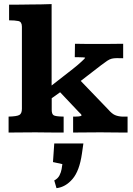

<svg xmlns="http://www.w3.org/2000/svg" viewBox="-20 -662 664 959"><path d="M22.9 0V-79.6Q64.5 -80.6 76.9 -87.9Q89.4 -95.2 89.4 -118.7Q89.4 -119.1 89.4 -141.8Q89.4 -164.6 89.4 -201.2Q89.4 -237.8 89.4 -281.2Q89.4 -324.7 89.4 -368.4Q89.4 -412.1 89.4 -448.5Q89.4 -484.9 89.4 -506.8Q89.4 -528.8 89.4 -528.8Q89.4 -553.2 71.8 -556.9Q54.2 -560.5 25.4 -560.5V-638.7Q29.3 -638.7 45.9 -638.7Q62.5 -638.7 82.5 -638.9Q102.5 -639.2 117.2 -639.4Q131.8 -639.6 131.8 -639.6Q160.2 -639.6 184.8 -640.1Q209.5 -640.6 237.8 -641.6V-234.9L344.2 -317.9Q367.2 -335.9 386.2 -353.5Q405.3 -371.1 405.3 -373Q405.3 -375 394.8 -375.5Q384.3 -376 372.1 -376.2Q359.9 -376.5 353.5 -376.5L354.5 -443.4Q386.2 -442.9 410.2 -442.6Q434.1 -442.4 456.1 -442.4Q486.8 -442.4 518.8 -442.6Q550.8 -442.9 595.2 -443.4V-371.1Q595.2 -371.1 581.5 -371.3Q567.9 -371.6 564 -371.6Q548.8 -371.6 538.1 -368.9Q527.3 -366.2 515.9 -358.6Q504.4 -351.1 485.8 -336.9L383.3 -257.8L520.5 -115.2Q539.1 -93.8 554.4 -87.2Q569.8 -80.6 590.3 -79.6Q596.7 -79.6 603 -79.6Q609.4 -79.6 617.2 -79.6V0Q595.7 0 567.1 -0.2Q538.6 -0.5 514.4 -0.7Q490.2 -1 481.9 -1Q441.4 -1 409.9 -0.5Q378.4 0 345.2 0V-79.6Q352.1 -79.6 362.1 -79.8Q372.1 -80.1 374.5 -80.6Q387.2 -82 387.2 -85.9Q387.2 -88.9 383.5 -92.8Q379.9 -96.7 374.5 -101.6L280.3 -201.2L238.3 -171.4V-112.8Q238.3 -93.3 247.3 -86.7Q256.3 -80.1 297.9 -79.6V0Q269 0 229.7 -0.2Q190.4 -0.5 154.3 -1Q142.1 -1 125.5 -0.7Q108.9 -0.5 90.6 -0.5Q72.3 -0.5 54.7 -0.2Q37.1 0 22.9 0ZM262.2 277.8 251 239.3Q269 230 277.1 214.1Q285.2 198.2 287.8 182.4Q290.5 166.5 291.5 157.7L244.6 147.5L251 54.7H396.5L389.2 105.5Q377 191.4 342.3 231.9Q307.6 272.5 262.2 277.8Z"/></svg>

Font: Kameron
Style: Bold
Weight: 700
Designer: Vernon Adams
Foundry: Vernon Adams
Version: Version 1.100